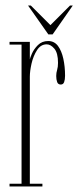

<svg xmlns="http://www.w3.org/2000/svg" viewBox="-20 -675 284 695"><path d="M14.5 0V-10H58V-513.5H14.5V-523.5H88V-460Q88.5 -464.5 95.5 -480.8Q102.5 -497 117.2 -511.8Q132 -526.5 154.5 -526.5Q176.5 -526.5 189.8 -508.8Q203 -491 209.2 -462.5Q215.5 -434 215.5 -401Q215.5 -387 212.2 -378Q209 -369 200 -369Q190 -369 186.8 -378.2Q183.5 -387.5 183.5 -400Q183.5 -411.5 186.8 -422Q190 -432.5 190 -447.5Q190 -483 176.8 -498.8Q163.5 -514.5 149 -514.5Q127.5 -514.5 114 -493.5Q100.5 -472.5 94.2 -445Q88 -417.5 88 -397.5V-10H133.5V0ZM155 -550.5 81.5 -655H91.5L162.5 -584L233.5 -655H243.5L170.5 -550.5Z"/></svg>

Font: Imbue 100pt Thin
Style: Regular
Weight: 100
Designer: Tyler Finck
Foundry: Etcetera Type Company
Version: Version 1.102; ttfautohint (v1.8.3)